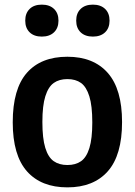

<svg xmlns="http://www.w3.org/2000/svg" viewBox="-20 -799 582 829"><path d="M35 -271Q35 -415 96 -484.5Q157 -554 271 -554Q384 -554 445.5 -484Q507 -414 507 -272Q507 -129 445.5 -59.5Q384 10 271 10Q158 10 96.5 -59.2Q35 -128.5 35 -271ZM378.5 -270.5Q378.5 -342 365.8 -383Q353 -424 329.8 -440.8Q306.5 -457.5 271 -457.5Q235.5 -457.5 212 -440.8Q188.5 -424 175.8 -383.5Q163 -343 163 -272.5Q163 -201.5 175.5 -160.8Q188 -120 211.8 -103.2Q235.5 -86.5 271 -86.5Q306.5 -86.5 330 -103Q353.5 -119.5 366 -160Q378.5 -200.5 378.5 -270.5ZM89 -710Q89 -742 108 -760.5Q127 -779 160.5 -779Q194 -779 213.2 -760.5Q232.5 -742 232.5 -710Q232.5 -678 213.2 -659.5Q194 -641 160.5 -641Q127 -641 108 -659.5Q89 -678 89 -710ZM309 -710Q309 -742 328.2 -760.5Q347.5 -779 381 -779Q414.5 -779 433.8 -760.5Q453 -742 453 -710Q453 -678 433.8 -659.5Q414.5 -641 381 -641Q347.5 -641 328.2 -659.5Q309 -678 309 -710Z"/></svg>

Font: Encode Sans Semi Condensed SmBd
Style: Regular
Weight: 600
Width: 4
Designer: Multiple Designers
Foundry: Impallari Type
Version: Version 2.000